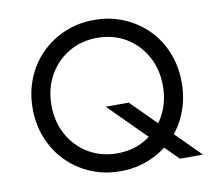

<svg xmlns="http://www.w3.org/2000/svg" viewBox="-76 -773 918 845"><g transform="rotate(-10 383.0 -350.0)"><path d="M147 -350Q147 -424 179.5 -482.5Q212 -541 268.5 -574.5Q325 -608 396 -608Q468 -608 524 -574.5Q580 -541 612.5 -482.5Q645 -424 645 -350Q645 -276 612.5 -217.5Q580 -159 524 -125.5Q468 -92 396 -92Q325 -92 268.5 -125.5Q212 -159 179.5 -217.5Q147 -276 147 -350ZM63 -350Q63 -279 88 -217Q113 -155 158 -109.5Q203 -64 264 -38Q325 -12 396 -12Q468 -12 529 -38Q590 -64 635 -109.5Q680 -155 704.5 -217Q729 -279 729 -350Q729 -422 704.5 -483.5Q680 -545 635 -590.5Q590 -636 529 -662Q468 -688 396 -688Q325 -688 264 -662Q203 -636 158 -590.5Q113 -545 88 -483.5Q63 -422 63 -350ZM381 -303 663 -21H766L484 -303Z"/></g></svg>

Font: SpinnyJost Regular
Style: Regular
Weight: 400
Version: Version 3.710